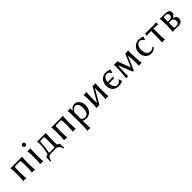

<svg xmlns="http://www.w3.org/2000/svg" viewBox="463 -2488 4562 4562"><g transform="rotate(-45 2744.5 -206.5)"><path d="M473.1 -229V-179.2Q473.1 -63.5 482.9 0L481 2.9Q467.3 0 433.1 0Q417.5 0 405 0.7Q392.6 1.5 388.2 2L383.8 2.9L382.8 0Q393.1 -63.5 393.1 -179.2V-229Q393.1 -345.7 384.8 -375Q378.9 -382.3 374 -385.3Q369.1 -388.2 358.9 -388.2H216.8Q206.5 -388.2 201.7 -385.3Q196.8 -382.3 190.9 -375Q183.1 -347.7 183.1 -229V-180.2Q183.1 -67.4 192.9 0L190.9 2.9Q176.3 0 142.1 0Q126.5 0 114 0.7Q101.6 1.5 97.2 2L92.8 2.9L91.8 0Q103 -72.8 103 -180.2V-229Q103 -357.9 92.8 -429.2L94.2 -432.1Q111.8 -429.2 146 -429.2H430.2Q445.3 -429.2 458.3 -429.9Q471.2 -430.7 476.6 -431.6L481.9 -432.1L482.9 -429.2Q473.1 -361.3 473.1 -229Z M678.2 -561.5Q662.6 -577.1 662.6 -597.2Q662.6 -617.2 678.2 -632.6Q693.8 -647.9 713.9 -647.9Q733.9 -647.9 749.3 -632.6Q764.6 -617.2 764.6 -597.2Q764.6 -577.1 749.3 -561.5Q733.9 -545.9 713.9 -545.9Q693.8 -545.9 678.2 -561.5ZM673.8 -250Q673.8 -366.2 663.6 -429.2L666 -432.1Q684.1 -429.2 713.9 -429.2Q743.7 -429.2 761.7 -432.1L763.7 -429.2Q755.4 -376.5 753.9 -250V-179.2Q753.9 -63.5 763.7 0L761.7 2.9Q743.7 0 713.9 0Q684.1 0 666 2.9L663.6 0Q673.8 -63.5 673.8 -179.2Z M1002.4 -50.8Q1002.4 -45.4 1005.4 -42.7Q1008.3 -40 1011.7 -39.6Q1015.1 -39.1 1021.5 -39.1H1150.4Q1176.3 -39.1 1183.3 -49.6Q1190.4 -60.1 1190.4 -87.9V-341.8Q1190.4 -370.1 1183.3 -380.6Q1176.3 -391.1 1150.4 -391.1H1069.3Q1059.1 -391.1 1052.2 -385Q1045.4 -378.9 1043.5 -373.8Q1041.5 -368.7 1041.5 -365.2Q1035.2 -264.6 1025.4 -190.4Q1015.6 -116.2 1009 -85.2Q1002.4 -54.2 1002.4 -50.8ZM996.1 -364.3Q993.7 -402.8 989.7 -429.2L991.7 -432.1Q1009.8 -429.2 1039.6 -429.2H1230.5Q1259.8 -429.2 1278.3 -432.1L1280.8 -429.2Q1270.5 -362.8 1270.5 -229V-76.2Q1270.5 -34.2 1310.5 -26.9Q1324.2 -24.4 1329.8 -20.3Q1335.4 -16.1 1335.4 -5.9L1341.8 127.9H1316.4Q1313 109.9 1304.9 90.6Q1296.9 71.3 1282.5 49.6Q1268.1 27.8 1244.4 13.9Q1220.7 0 1191.4 0H1019.5Q995.6 0 975.8 10.3Q956.1 20.5 943.8 34.4Q931.6 48.3 922.1 67.9Q912.6 87.4 908.4 101.1Q904.3 114.7 901.4 128.9L875.5 127.9L881.3 -4.9Q881.8 -13.2 886.5 -18.1Q891.1 -22.9 896 -24.4Q900.9 -25.9 909.7 -26.9Q951.2 -31.2 959.5 -69.8Q977.5 -149.4 987.1 -216.6Q996.6 -283.7 996.1 -364.3Z M1845.7 -229V-179.2Q1845.7 -63.5 1855.5 0L1853.5 2.9Q1839.8 0 1805.7 0Q1790 0 1777.6 0.7Q1765.1 1.5 1760.7 2L1756.3 2.9L1755.4 0Q1765.6 -63.5 1765.6 -179.2V-229Q1765.6 -345.7 1757.3 -375Q1751.5 -382.3 1746.6 -385.3Q1741.7 -388.2 1731.4 -388.2H1589.4Q1579.1 -388.2 1574.2 -385.3Q1569.3 -382.3 1563.5 -375Q1555.7 -347.7 1555.7 -229V-180.2Q1555.7 -67.4 1565.4 0L1563.5 2.9Q1548.8 0 1514.6 0Q1499 0 1486.6 0.7Q1474.1 1.5 1469.7 2L1465.3 2.9L1464.4 0Q1475.6 -72.8 1475.6 -180.2V-229Q1475.6 -357.9 1465.3 -429.2L1466.8 -432.1Q1484.4 -429.2 1518.6 -429.2H1802.7Q1817.9 -429.2 1830.8 -429.9Q1843.8 -430.7 1849.1 -431.6L1854.5 -432.1L1855.5 -429.2Q1845.7 -361.3 1845.7 -229Z M2105.5 -293.9V-75.2Q2144.5 -29.8 2198.2 -29.8Q2229 -29.8 2252.7 -41.7Q2276.4 -53.7 2290.3 -72.3Q2304.2 -90.8 2313 -116.5Q2321.8 -142.1 2325 -166.5Q2328.1 -190.9 2328.1 -217.8Q2328.1 -302.7 2302.2 -347.9Q2276.4 -393.1 2225.6 -393.1Q2195.8 -393.1 2158.7 -363Q2121.6 -333 2105.5 -293.9ZM2105.5 -352.1 2107.4 -349.1Q2166.5 -439 2242.2 -439Q2295.9 -439 2336.4 -408.7Q2377 -378.4 2396.7 -331.8Q2416.5 -285.2 2416.5 -231Q2416.5 -123.5 2359.4 -56.9Q2302.2 9.8 2204.6 9.8Q2145.5 9.8 2105.5 -12.2V32.2Q2105.5 163.6 2114.3 231.9L2112.3 234.9Q2093.8 231.9 2065.4 231.9Q2037.1 231.9 2018.6 234.9L2016.6 231.9Q2025.4 167.5 2025.4 32.2V-234.9Q2025.4 -373.5 2016.6 -429.2L2018.6 -432.1Q2060.5 -427.7 2099.1 -435.1Q2105.5 -435.1 2105.5 -424.8Z M2561.5 -250Q2561.5 -366.2 2551.3 -429.2L2553.2 -432.1Q2571.8 -429.2 2601.1 -429.2Q2631.3 -429.2 2649.4 -432.1L2651.4 -429.2Q2642.6 -373 2641.1 -250V-179.2Q2641.1 -109.4 2643.6 -69.3L2853.5 -432.1Q2871.6 -429.2 2901.4 -429.2Q2931.2 -429.2 2949.2 -432.1L2951.2 -429.2Q2942.9 -376.5 2941.4 -250V-179.2Q2941.4 -63.5 2951.2 0L2949.2 2.9Q2931.2 0 2901.4 0Q2871.6 0 2853.5 2.9L2851.1 0Q2861.3 -63.5 2861.3 -179.2V-250Q2861.3 -317.9 2858.9 -359.4L2649.4 2.9Q2631.3 0 2601.1 0Q2571.8 0 2553.2 2.9L2551.3 0Q2561.5 -63.5 2561.5 -179.2Z M3173.8 -245.1H3354Q3357.9 -245.1 3357.9 -241.2L3351.1 -205.1Q3350.1 -201.2 3347.2 -201.2H3173.8V-244.1Q3172.9 -226.6 3172.9 -215.8Q3172.9 -134.3 3206.8 -82Q3240.7 -29.8 3291 -29.8Q3323.7 -29.8 3352.5 -50Q3381.3 -70.3 3397 -104L3410.2 -103L3433.1 -21L3431.2 -18.1Q3408.2 -5.9 3368.7 2Q3329.1 9.8 3292 9.8Q3195.3 9.8 3140.1 -49.3Q3085 -108.4 3085 -210.9Q3085 -261.2 3102.1 -304.9Q3119.1 -348.6 3147.5 -377.4Q3175.8 -406.2 3211.9 -422.6Q3248 -439 3286.1 -439Q3324.2 -439 3366.2 -430.9Q3408.2 -422.9 3431.2 -411.1L3433.1 -408.2L3410.2 -326.2L3397 -325.2Q3380.9 -359.4 3354 -379.2Q3327.1 -398.9 3294.9 -398.9Q3244.1 -398.9 3211.7 -358.6Q3179.2 -318.4 3173.8 -245.1Z M3619.6 -214.8Q3612.3 -70.8 3618.2 0L3616.2 2.9Q3606.9 0 3582.5 0Q3572.8 0 3564.2 0.7Q3555.7 1.5 3551.8 2L3548.3 2.9L3547.4 0Q3560.5 -65.4 3568.4 -214.8Q3575.7 -358.4 3569.8 -429.2L3571.8 -432.1Q3572.8 -431.6 3575.4 -431.2Q3578.1 -430.7 3587.2 -429.9Q3596.2 -429.2 3606.9 -429.2L3686.5 -431.2L3808.6 -104L3950.7 -431.2Q3974.1 -429.2 3997.6 -429.2Q4012.7 -429.2 4025.6 -429.9Q4038.6 -430.7 4043.9 -431.6L4049.3 -432.1L4050.3 -429.2Q4043.9 -365.2 4050.8 -229L4053.2 -179.2Q4059.1 -63 4072.8 0L4070.8 2.9Q4057.1 0 4022.9 0Q4007.3 0 3995.1 0.7Q3982.9 1.5 3978.5 2L3974.1 2.9L3972.7 0Q3980 -61.5 3973.6 -179.2L3970.7 -229Q3963.9 -323.2 3959.5 -353.5L3811.5 -5.9Q3809.6 -1.5 3802 1.2Q3794.4 3.9 3788.6 3.9Q3784.2 3.9 3776.9 1.2Q3769.5 -1.5 3767.6 -5.9L3637.2 -336.9L3628.4 -339.8Q3624.5 -299.3 3619.6 -214.8Z M4401.4 -398.9Q4349.6 -398.9 4313.5 -350.8Q4277.3 -302.7 4277.3 -223.1Q4277.3 -137.7 4314 -88.9Q4350.6 -40 4407.2 -40Q4437.5 -40 4462.4 -49.1Q4487.3 -58.1 4514.2 -82H4518.6L4537.6 -61Q4481.9 9.8 4390.1 9.8Q4298.3 9.8 4243.9 -52Q4189.5 -113.8 4189.5 -217.8Q4189.5 -267.1 4208 -309.6Q4226.6 -352.1 4256.8 -379.9Q4287.1 -407.7 4325.2 -423.3Q4363.3 -439 4402.3 -439Q4439 -439 4475.3 -431.2Q4511.7 -423.3 4535.2 -411.1L4537.6 -408.2L4514.2 -326.2L4501.5 -325.2Q4458.5 -398.9 4401.4 -398.9Z M4762.2 -374Q4706.5 -374 4669.7 -371.1Q4632.8 -368.2 4623.5 -365.2L4614.3 -362.8L4612.3 -366.2Q4615.2 -388.7 4612.3 -429.2L4614.3 -431.2Q4644.5 -429.2 4668.9 -429.2H4935.1Q4960 -429.2 4990.2 -431.2L4992.2 -429.2Q4989.3 -388.7 4992.2 -366.2L4990.2 -362.8Q4966.8 -374 4842.3 -374V-180.2Q4842.3 -63.5 4852.1 0L4850.1 2.9Q4836.4 0 4802.2 0Q4786.6 0 4774.2 0.7Q4761.7 1.5 4757.3 2L4752.9 2.9L4752 0Q4762.2 -63.5 4762.2 -180.2Z M5201.7 -251H5258.8Q5300.8 -251 5323.7 -271.5Q5346.7 -292 5346.7 -323.2Q5346.7 -366.7 5325.2 -381.8Q5303.7 -397 5258.8 -397Q5236.8 -397 5226.1 -396.2Q5215.3 -395.5 5209.2 -390.9Q5203.1 -386.2 5202.4 -381.1Q5201.7 -376 5201.7 -362.8ZM5201.7 -216.8V-77.1Q5201.7 -49.3 5212.2 -40.8Q5222.7 -32.2 5258.8 -32.2Q5357.9 -32.2 5357.9 -123Q5357.9 -163.1 5333.7 -189.9Q5309.6 -216.8 5268.1 -216.8ZM5160.6 0Q5145 0 5132.8 0.7Q5120.6 1.5 5116.2 2L5111.8 2.9L5110.8 0Q5122.1 -72.8 5122.1 -180.2V-249Q5122.1 -352.5 5110.8 -429.2L5111.8 -432.1Q5125.5 -429.2 5160.6 -429.2Q5181.6 -429.2 5215.6 -430.2Q5249.5 -431.2 5268.1 -431.2Q5317.9 -431.2 5351.1 -423.3Q5384.3 -415.5 5401.1 -399.9Q5418 -384.3 5424.3 -366.2Q5430.7 -348.1 5430.7 -323.2Q5430.7 -289.1 5400.4 -262Q5370.1 -234.9 5344.7 -231V-229Q5383.8 -217.8 5414.3 -189.2Q5444.8 -160.6 5444.8 -122.1Q5444.8 -57.1 5406.7 -27.6Q5368.7 2 5303.7 2Q5231 2 5198.5 1Q5166 0 5160.6 0Z"/></g></svg>

Font: Linux Biolinum G
Style: Regular
Weight: 400
Designer: Philipp H. Poll
Foundry: Philipp H. Poll
Version: Version 1.1.0 ; ttfautohint (v1.6)